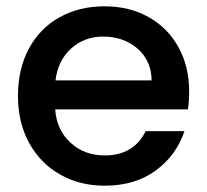

<svg xmlns="http://www.w3.org/2000/svg" viewBox="-20 -580 657 609"><path d="M580 -289Q580 -258 576 -233H155Q160 -167 204 -127Q248 -87 312 -87Q404 -87 442 -164H565Q540 -88 474.5 -39.5Q409 9 312 9Q233 9 170.5 -26.5Q108 -62 72.5 -126.5Q37 -191 37 -276Q37 -361 71.5 -425.5Q106 -490 168.5 -525Q231 -560 312 -560Q390 -560 451 -526Q512 -492 546 -430.5Q580 -369 580 -289ZM461 -325Q460 -388 416 -426Q372 -464 307 -464Q248 -464 206 -426.5Q164 -389 156 -325Z"/></svg>

Font: A Bank Premium Med
Style: Regular
Weight: 500
Designer: Ninad Kale (Devanagari), Jonny Pinhorn (Latin), Htun Naung (Myanmar)
Foundry: Indian Type Foundry
Version: 4.004